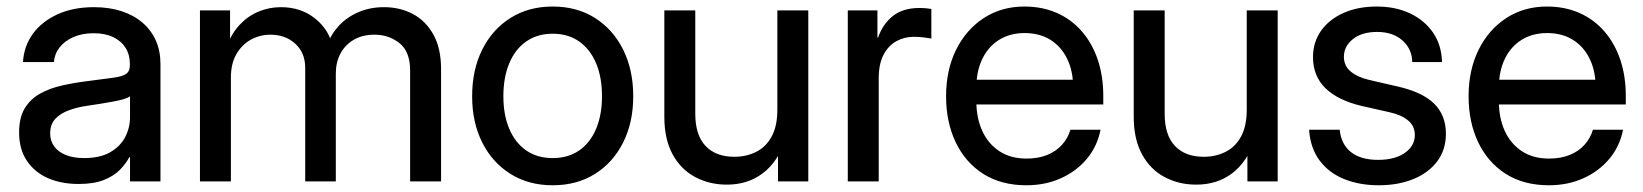

<svg xmlns="http://www.w3.org/2000/svg" viewBox="-20 -547 4955 579"><path d="M217.3 7.8Q165.5 7.8 125.2 -9.5Q85 -26.9 61.3 -61.8Q37.6 -96.7 37.6 -147.9Q37.6 -192.4 54.7 -220.5Q71.8 -248.5 100.8 -264.6Q129.9 -280.8 166.7 -289.1Q203.6 -297.4 242.2 -302.2Q291 -308.6 319.3 -312.3Q347.7 -315.9 359.6 -323.7Q371.6 -331.5 371.6 -350.6V-355.5Q371.6 -382.3 358.6 -402.8Q345.7 -423.3 321.3 -435.1Q296.9 -446.8 262.2 -446.8Q228 -446.8 201.7 -435.3Q175.3 -423.8 159.9 -404.3Q144.5 -384.8 142.6 -359.9H49.3Q52.2 -408.2 79.3 -445.3Q106.4 -482.4 153.6 -503.9Q200.7 -525.4 263.2 -525.4Q309.6 -525.4 346.7 -513.2Q383.8 -501 409.9 -478.5Q436 -456.1 450 -424.6Q463.9 -393.1 463.9 -354.5V0H372.1V-73.2H370.1Q359.9 -53.7 341.6 -34.9Q323.2 -16.1 293 -4.2Q262.7 7.8 217.3 7.8ZM233.4 -70.3Q281.7 -70.3 312.3 -87.9Q342.8 -105.5 357.4 -133.5Q372.1 -161.6 372.1 -194.3V-256.3Q366.7 -252.4 354.2 -248.5Q341.8 -244.6 323.7 -241.2Q305.7 -237.8 284.9 -234.4Q264.2 -231 243.2 -228Q214.4 -224.1 188.7 -214.8Q163.1 -205.6 147.2 -189Q131.3 -172.4 131.3 -144.5Q131.3 -121.6 143.8 -105Q156.2 -88.4 179.2 -79.3Q202.1 -70.3 233.4 -70.3Z M583 0V-515.6H673.8V-408.2H664.1Q678.7 -446.8 703.4 -472.9Q728 -499 760 -512.2Q792 -525.4 827.1 -525.4Q887.7 -525.4 930.2 -491.2Q972.7 -457 982.4 -408.2H965.8Q976.6 -441.4 1000.7 -468Q1024.9 -494.6 1060.1 -510Q1095.2 -525.4 1138.2 -525.4Q1186 -525.4 1224.9 -504.9Q1263.7 -484.4 1286.9 -442.9Q1310.1 -401.4 1310.1 -338.4V0H1216.8V-334Q1216.8 -391.6 1184.6 -417Q1152.3 -442.4 1109.4 -442.4Q1073.2 -442.4 1047.1 -427.2Q1021 -412.1 1006.8 -385.7Q992.7 -359.4 992.7 -325.2V0H900.4V-342.3Q900.4 -387.7 870.6 -415Q840.8 -442.4 795.4 -442.4Q764.2 -442.4 737.1 -427.7Q710 -413.1 693.1 -384.3Q676.3 -355.5 676.3 -313V0Z M1646.5 11.7Q1574.2 11.7 1519.5 -22.5Q1464.8 -56.6 1434.3 -117.2Q1403.8 -177.7 1403.8 -256.8Q1403.8 -336.4 1434.3 -397.5Q1464.8 -458.5 1519.5 -492.9Q1574.2 -527.3 1646.5 -527.3Q1719.7 -527.3 1774.2 -492.9Q1828.6 -458.5 1859.1 -397.5Q1889.6 -336.4 1889.6 -256.8Q1889.6 -177.7 1859.1 -117.2Q1828.6 -56.6 1774.2 -22.5Q1719.7 11.7 1646.5 11.7ZM1646.5 -70.3Q1693.4 -70.3 1726.6 -93.3Q1759.8 -116.2 1777.6 -158.4Q1795.4 -200.7 1795.4 -256.8Q1795.4 -314 1777.6 -356.2Q1759.8 -398.4 1726.6 -421.9Q1693.4 -445.3 1646.5 -445.3Q1600.6 -445.3 1567.1 -422.1Q1533.7 -398.9 1515.9 -356.4Q1498 -314 1498 -256.8Q1498 -200.2 1515.9 -158.2Q1533.7 -116.2 1566.9 -93.3Q1600.1 -70.3 1646.5 -70.3Z M2171.9 9.8Q2119.6 9.8 2076.7 -12.9Q2033.7 -35.6 2008.5 -81.3Q1983.4 -127 1983.4 -194.8V-515.6H2076.7V-204.1Q2076.7 -139.6 2107.7 -106.9Q2138.7 -74.2 2194.3 -74.2Q2230.5 -74.2 2260 -88.9Q2289.6 -103.5 2306.9 -135Q2324.2 -166.5 2324.2 -216.3V-515.6H2417.5V0H2326.2V-126.5H2349.6Q2324.7 -57.6 2279.5 -23.9Q2234.4 9.8 2171.9 9.8Z M2536.6 0V-515.6H2626V-433.6H2627.9Q2642.1 -474.6 2672.6 -498.8Q2703.1 -522.9 2752 -522.9Q2763.7 -522.9 2773.2 -522Q2782.7 -521 2788.6 -520V-430.7Q2783.2 -431.6 2768.6 -433.8Q2753.9 -436 2735.8 -436Q2707 -436 2682.9 -422.6Q2658.7 -409.2 2644.3 -381.6Q2629.9 -354 2629.9 -311V0Z M3075.2 11.7Q2999 11.7 2944.8 -22.9Q2890.6 -57.6 2861.8 -118.4Q2833 -179.2 2833 -256.8Q2833 -335.4 2863 -396.5Q2893.1 -457.5 2946.5 -492.4Q3000 -527.3 3069.3 -527.3Q3123.5 -527.3 3167.5 -507.8Q3211.4 -488.3 3242.7 -452.1Q3273.9 -416 3290.5 -366.7Q3307.1 -317.4 3307.1 -257.3V-231.9H2877.9V-306.6H3256.8L3216.3 -282.2Q3216.3 -332.5 3198.2 -369.6Q3180.2 -406.7 3147.5 -427Q3114.7 -447.3 3069.8 -447.3Q3025.9 -447.3 2993.2 -427Q2960.4 -406.7 2942.4 -369.6Q2924.3 -332.5 2924.3 -282.2V-242.2Q2924.3 -191.4 2942.1 -152.3Q2960 -113.3 2993.7 -91.1Q3027.3 -68.8 3075.7 -68.8Q3111.3 -68.8 3138.2 -79.8Q3165 -90.8 3182.6 -110.4Q3200.2 -129.9 3208 -155.8H3298.8Q3289.1 -106 3257.8 -68.4Q3226.6 -30.8 3179.4 -9.5Q3132.3 11.7 3075.2 11.7Z M3587.4 9.8Q3535.2 9.8 3492.2 -12.9Q3449.2 -35.6 3424.1 -81.3Q3398.9 -127 3398.9 -194.8V-515.6H3492.2V-204.1Q3492.2 -139.6 3523.2 -106.9Q3554.2 -74.2 3609.9 -74.2Q3646 -74.2 3675.5 -88.9Q3705.1 -103.5 3722.4 -135Q3739.7 -166.5 3739.7 -216.3V-515.6H3833V0H3741.7V-126.5H3765.1Q3740.2 -57.6 3695.1 -23.9Q3649.9 9.8 3587.4 9.8Z M4137.7 11.7Q4080.6 11.7 4034.4 -6.6Q3988.3 -24.9 3960 -62.3Q3931.6 -99.6 3927.7 -155.8H4020Q4024.4 -111.8 4054 -88.4Q4083.5 -64.9 4135.7 -64.9Q4187 -64.9 4216.8 -86.2Q4246.6 -107.4 4246.6 -139.6Q4246.6 -167.5 4225.6 -184.3Q4204.6 -201.2 4170.4 -208.5L4086.4 -227.5Q4014.2 -244.6 3976.8 -281.2Q3939.5 -317.9 3939.5 -375Q3939.5 -419.4 3963.6 -453.9Q3987.8 -488.3 4031.2 -507.8Q4074.7 -527.3 4131.8 -527.3Q4188 -527.3 4231.7 -506.8Q4275.4 -486.3 4301.3 -449Q4327.1 -411.6 4328.6 -359.9H4238.8Q4238.3 -398.9 4209.5 -424.8Q4180.7 -450.7 4132.8 -450.7Q4086.9 -450.7 4059.8 -429Q4032.7 -407.2 4032.7 -376Q4032.7 -348.1 4053.5 -331.1Q4074.2 -314 4109.9 -305.7L4195.3 -286.1Q4270 -269 4305.2 -234.1Q4340.3 -199.2 4340.3 -143.6Q4340.3 -95.2 4314 -60.3Q4287.6 -25.4 4241.7 -6.8Q4195.8 11.7 4137.7 11.7Z M4650.9 11.7Q4574.7 11.7 4520.5 -22.9Q4466.3 -57.6 4437.5 -118.4Q4408.7 -179.2 4408.7 -256.8Q4408.7 -335.4 4438.7 -396.5Q4468.8 -457.5 4522.2 -492.4Q4575.7 -527.3 4645 -527.3Q4699.2 -527.3 4743.2 -507.8Q4787.1 -488.3 4818.4 -452.1Q4849.6 -416 4866.2 -366.7Q4882.8 -317.4 4882.8 -257.3V-231.9H4453.6V-306.6H4832.5L4792 -282.2Q4792 -332.5 4773.9 -369.6Q4755.9 -406.7 4723.1 -427Q4690.4 -447.3 4645.5 -447.3Q4601.6 -447.3 4568.8 -427Q4536.1 -406.7 4518.1 -369.6Q4500 -332.5 4500 -282.2V-242.2Q4500 -191.4 4517.8 -152.3Q4535.6 -113.3 4569.3 -91.1Q4603 -68.8 4651.4 -68.8Q4687 -68.8 4713.9 -79.8Q4740.7 -90.8 4758.3 -110.4Q4775.9 -129.9 4783.7 -155.8H4874.5Q4864.7 -106 4833.5 -68.4Q4802.2 -30.8 4755.1 -9.5Q4708 11.7 4650.9 11.7Z"/></svg>

Font: Inter Cardless Display
Style: Regular
Weight: 400
Designer: Rasmus Andersson
Foundry: rsms
Version: Version 4.001;git-9221beed3